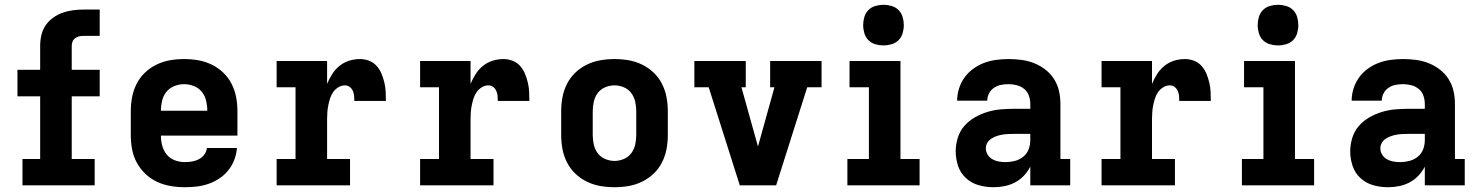

<svg xmlns="http://www.w3.org/2000/svg" viewBox="-20 -775 6190 803"><path d="M74 0V-110H148V-372H53V-483H148V-583Q148 -606 153 -628Q158 -650 170.5 -668.5Q183 -687 201.5 -700.5Q220 -714 241 -721.5Q262 -729 284.5 -732Q307 -735 330 -735H397V-625H330Q320 -625 311 -623Q302 -621 294.5 -615.5Q287 -610 283.5 -601.5Q280 -593 280 -583V-483H397V-372H280V-110H376V0Z M753 8Q723 8 693.5 3Q664 -2 637 -14.5Q610 -27 588 -48Q566 -69 552 -95Q538 -121 532.5 -150.5Q527 -180 527 -210V-310Q527 -340 532.5 -369Q538 -398 551.5 -424.5Q565 -451 586.5 -471.5Q608 -492 635 -505Q662 -518 691 -523Q720 -528 750 -528Q780 -528 809 -523Q838 -518 865 -505Q892 -492 913.5 -471.5Q935 -451 948.5 -424.5Q962 -398 967.5 -369Q973 -340 973 -310V-208H653Q653 -186 658.5 -165.5Q664 -145 677.5 -128.5Q691 -112 711.5 -104.5Q732 -97 753 -97Q768 -97 783 -99.5Q798 -102 811.5 -109Q825 -116 834.5 -128.5Q844 -141 845 -156H971Q969 -131 960 -107Q951 -83 935 -63Q919 -43 898 -29Q877 -15 853 -6.5Q829 2 803.5 5Q778 8 753 8ZM653 -312H847Q847 -333 842 -354Q837 -375 824 -391Q811 -407 791 -415Q771 -423 750 -423Q729 -423 709 -415Q689 -407 676 -391Q663 -375 658 -354Q653 -333 653 -312Z M1137 0V-110H1216V-410H1137V-520H1348V-424Q1357 -446 1369.5 -465.5Q1382 -485 1400 -499.5Q1418 -514 1440 -521Q1462 -528 1486 -528Q1505 -528 1523.5 -521Q1542 -514 1555 -499.5Q1568 -485 1575.5 -467Q1583 -449 1587.5 -430Q1592 -411 1593 -391.5Q1594 -372 1594 -353H1462Q1462 -364 1461 -374.5Q1460 -385 1455.5 -395Q1451 -405 1442.5 -411.5Q1434 -418 1423 -418Q1408 -418 1395 -410Q1382 -402 1373.5 -390Q1365 -378 1360.5 -363.5Q1356 -349 1353 -334.5Q1350 -320 1349 -305Q1348 -290 1348 -276V-110H1444V0Z M1737 0V-110H1816V-410H1737V-520H1948V-424Q1957 -446 1969.5 -465.5Q1982 -485 2000 -499.5Q2018 -514 2040 -521Q2062 -528 2086 -528Q2105 -528 2123.5 -521Q2142 -514 2155 -499.5Q2168 -485 2175.5 -467Q2183 -449 2187.5 -430Q2192 -411 2193 -391.5Q2194 -372 2194 -353H2062Q2062 -364 2061 -374.5Q2060 -385 2055.5 -395Q2051 -405 2042.5 -411.5Q2034 -418 2023 -418Q2008 -418 1995 -410Q1982 -402 1973.5 -390Q1965 -378 1960.5 -363.5Q1956 -349 1953 -334.5Q1950 -320 1949 -305Q1948 -290 1948 -276V-110H2044V0Z M2550 8Q2520 8 2491 3Q2462 -2 2435 -15Q2408 -28 2386.5 -48.5Q2365 -69 2351.5 -95.5Q2338 -122 2332.5 -151Q2327 -180 2327 -210V-310Q2327 -340 2332.5 -369Q2338 -398 2351.5 -424.5Q2365 -451 2386.5 -471.5Q2408 -492 2435 -505Q2462 -518 2491 -523Q2520 -528 2550 -528Q2580 -528 2609 -523Q2638 -518 2665 -505Q2692 -492 2713.5 -471.5Q2735 -451 2748.5 -424.5Q2762 -398 2767.5 -369Q2773 -340 2773 -310V-210Q2773 -180 2767.5 -151Q2762 -122 2748.5 -95.5Q2735 -69 2713.5 -48.5Q2692 -28 2665 -15Q2638 -2 2609 3Q2580 8 2550 8ZM2550 -102Q2570 -102 2589 -110Q2608 -118 2620 -134Q2632 -150 2636.5 -170Q2641 -190 2641 -210V-310Q2641 -330 2636.5 -350Q2632 -370 2620 -386Q2608 -402 2589 -410Q2570 -418 2550 -418Q2530 -418 2511 -410Q2492 -402 2480 -386Q2468 -370 2463.5 -350Q2459 -330 2459 -310V-210Q2459 -190 2463.5 -170Q2468 -150 2480 -134Q2492 -118 2511 -110Q2530 -102 2550 -102Z M3074 0 2944 -410H2884V-520H3099V-410H3081L3147 -173Q3148 -170 3148.5 -167.5Q3149 -165 3150 -162Q3151 -165 3151.5 -167.5Q3152 -170 3153 -173L3219 -410H3201V-520H3416V-410H3356L3226 0Z M3524 0V-110H3614V-410H3533V-520H3746V-110H3826V0ZM3675 -585Q3658 -585 3641 -590Q3624 -595 3612 -607Q3600 -619 3595 -636Q3590 -653 3590 -670Q3590 -687 3595 -704Q3600 -721 3612 -733Q3624 -745 3641 -750Q3658 -755 3675 -755Q3692 -755 3709 -750Q3726 -745 3738 -733Q3750 -721 3755 -704Q3760 -687 3760 -670Q3760 -653 3755 -636Q3750 -619 3738 -607Q3726 -595 3709 -590Q3692 -585 3675 -585Z M4135 8H4134Q4103 8 4073 -0.5Q4043 -9 4020 -30Q3997 -51 3987 -81Q3977 -111 3977 -142Q3977 -170 3985.5 -198Q3994 -226 4012.5 -247.5Q4031 -269 4056 -283.5Q4081 -298 4108.5 -306.5Q4136 -315 4164.5 -317.5Q4193 -320 4221 -320H4289V-340Q4289 -358 4283 -375Q4277 -392 4263.5 -403Q4250 -414 4233 -418.5Q4216 -423 4198 -423Q4182 -423 4166.5 -420Q4151 -417 4137.5 -408Q4124 -399 4116.5 -384.5Q4109 -370 4109 -354H3983Q3983 -380 3991 -405Q3999 -430 4014 -451Q4029 -472 4050.5 -487.5Q4072 -503 4096 -512Q4120 -521 4146 -524.5Q4172 -528 4198 -528Q4225 -528 4252 -524.5Q4279 -521 4304.5 -511Q4330 -501 4352 -484Q4374 -467 4388.5 -444Q4403 -421 4409 -394.5Q4415 -368 4415 -340V-110H4456V0H4289V-78Q4278 -57 4262 -40Q4246 -23 4225 -12Q4204 -1 4181 3.5Q4158 8 4135 8ZM4186 -97Q4205 -97 4224.5 -102Q4244 -107 4259.5 -119.5Q4275 -132 4282 -150.5Q4289 -169 4289 -189V-215H4221Q4209 -215 4197 -214.5Q4185 -214 4172.5 -212Q4160 -210 4148.5 -206Q4137 -202 4126.5 -195.5Q4116 -189 4109.5 -178Q4103 -167 4103 -155Q4103 -141 4110.5 -128.5Q4118 -116 4130.5 -109Q4143 -102 4157 -99.5Q4171 -97 4186 -97Z M4587 0V-110H4666V-410H4587V-520H4798V-424Q4807 -446 4819.5 -465.5Q4832 -485 4850 -499.5Q4868 -514 4890 -521Q4912 -528 4936 -528Q4955 -528 4973.5 -521Q4992 -514 5005 -499.5Q5018 -485 5025.5 -467Q5033 -449 5037.5 -430Q5042 -411 5043 -391.5Q5044 -372 5044 -353H4912Q4912 -364 4911 -374.5Q4910 -385 4905.5 -395Q4901 -405 4892.5 -411.5Q4884 -418 4873 -418Q4858 -418 4845 -410Q4832 -402 4823.5 -390Q4815 -378 4810.5 -363.5Q4806 -349 4803 -334.5Q4800 -320 4799 -305Q4798 -290 4798 -276V-110H4894V0Z M5174 0V-110H5264V-410H5183V-520H5396V-110H5476V0ZM5325 -585Q5308 -585 5291 -590Q5274 -595 5262 -607Q5250 -619 5245 -636Q5240 -653 5240 -670Q5240 -687 5245 -704Q5250 -721 5262 -733Q5274 -745 5291 -750Q5308 -755 5325 -755Q5342 -755 5359 -750Q5376 -745 5388 -733Q5400 -721 5405 -704Q5410 -687 5410 -670Q5410 -653 5405 -636Q5400 -619 5388 -607Q5376 -595 5359 -590Q5342 -585 5325 -585Z M5785 8H5784Q5753 8 5723 -0.5Q5693 -9 5670 -30Q5647 -51 5637 -81Q5627 -111 5627 -142Q5627 -170 5635.5 -198Q5644 -226 5662.5 -247.5Q5681 -269 5706 -283.5Q5731 -298 5758.5 -306.5Q5786 -315 5814.5 -317.5Q5843 -320 5871 -320H5939V-340Q5939 -358 5933 -375Q5927 -392 5913.5 -403Q5900 -414 5883 -418.5Q5866 -423 5848 -423Q5832 -423 5816.5 -420Q5801 -417 5787.5 -408Q5774 -399 5766.5 -384.5Q5759 -370 5759 -354H5633Q5633 -380 5641 -405Q5649 -430 5664 -451Q5679 -472 5700.5 -487.5Q5722 -503 5746 -512Q5770 -521 5796 -524.5Q5822 -528 5848 -528Q5875 -528 5902 -524.5Q5929 -521 5954.5 -511Q5980 -501 6002 -484Q6024 -467 6038.5 -444Q6053 -421 6059 -394.5Q6065 -368 6065 -340V-110H6106V0H5939V-78Q5928 -57 5912 -40Q5896 -23 5875 -12Q5854 -1 5831 3.5Q5808 8 5785 8ZM5836 -97Q5855 -97 5874.5 -102Q5894 -107 5909.5 -119.5Q5925 -132 5932 -150.5Q5939 -169 5939 -189V-215H5871Q5859 -215 5847 -214.5Q5835 -214 5822.5 -212Q5810 -210 5798.5 -206Q5787 -202 5776.5 -195.5Q5766 -189 5759.5 -178Q5753 -167 5753 -155Q5753 -141 5760.5 -128.5Q5768 -116 5780.5 -109Q5793 -102 5807 -99.5Q5821 -97 5836 -97Z"/></svg>

Font: Iosevka Etoile Extrabold
Style: Regular
Weight: 800
Designer: Belleve Invis
Foundry: Belleve Invis
Version: Version 22.1.2; ttfautohint (v1.8.4)